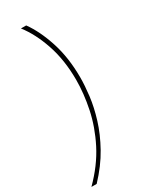

<svg xmlns="http://www.w3.org/2000/svg" viewBox="-233 -782 805 1013"><g transform="rotate(-30 169.5 -275.0)"><path d="M127 -730Q174 -665 205.5 -567.5Q237 -470 237 -350Q237 -301 229.5 -239Q222 -177 200.5 -107Q179 -37 138.5 36Q98 109 31 180H-1Q82 97 128 6.5Q174 -84 193 -175.5Q212 -267 212 -350Q212 -470 179 -567.5Q146 -665 95 -730Z"/></g></svg>

Font: MuseoModerno Thin
Style: Italic
Weight: 100
Italic angle: -9°
Designer: Pablo Cosgaya, Héctor Gatti, Marcela Romero, and the Authors of The MuseoModerno Project.
Foundry: Omnibus-Type Team
Version: Version 1.003